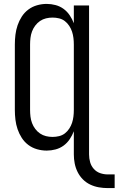

<svg xmlns="http://www.w3.org/2000/svg" viewBox="-20 -763 607 983"><path d="M532 200Q509 200 486 196Q463 192 442 182Q421 172 404.5 155.5Q388 139 377.5 118Q367 97 362.5 74Q358 51 358 28V-91Q350 -70 337 -50.5Q324 -31 305.5 -17.5Q287 -4 264.5 2Q242 8 219 8Q194 8 169.5 1Q145 -6 125 -21Q105 -36 91.5 -57Q78 -78 70 -101.5Q62 -125 59 -150Q56 -175 56 -200V-535Q56 -560 59 -585Q62 -610 70 -633.5Q78 -657 91.5 -678Q105 -699 125 -714Q145 -729 169.5 -736Q194 -743 219 -743Q242 -743 264.5 -737Q287 -731 305.5 -717.5Q324 -704 337 -684.5Q350 -665 358 -644V-735H436V28Q436 48 441.5 67.5Q447 87 460.5 102Q474 117 493 123.5Q512 130 532 130H567V200ZM249 -62Q266 -62 282.5 -66Q299 -70 312 -80Q325 -90 334.5 -104.5Q344 -119 349 -134.5Q354 -150 356 -166.5Q358 -183 358 -200V-535Q358 -552 356 -568.5Q354 -585 349 -600.5Q344 -616 334.5 -630.5Q325 -645 312 -655Q299 -665 282.5 -669Q266 -673 249 -673Q232 -673 215.5 -669Q199 -665 185 -655.5Q171 -646 160.5 -632Q150 -618 144 -602Q138 -586 136 -569Q134 -552 134 -535V-200Q134 -183 136 -166Q138 -149 144 -133Q150 -117 160.5 -103Q171 -89 185 -79.5Q199 -70 215.5 -66Q232 -62 249 -62Z"/></svg>

Font: Iosevka www.saffi
Style: Regular
Weight: 400
Monospace: yes
Designer: Belleve Invis
Foundry: Belleve Invis
Version: Version 22.0.2; ttfautohint (v1.8.3)